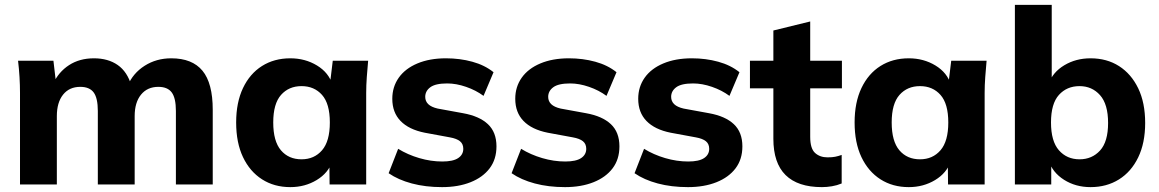

<svg xmlns="http://www.w3.org/2000/svg" viewBox="-20 -756 4750 787"><path d="M62 0V-375Q62 -407 60 -440.5Q58 -474 54 -507H199L210 -413H198Q220 -461 263 -489Q306 -517 365 -517Q423 -517 462.5 -489.5Q502 -462 519 -404H503Q525 -456 573 -486.5Q621 -517 682 -517Q768 -517 810 -466Q852 -415 852 -306V0H701V-301Q701 -354 684 -377Q667 -400 629 -400Q584 -400 558 -368Q532 -336 532 -280V0H381V-301Q381 -354 364 -377Q347 -400 309 -400Q264 -400 238.5 -368Q213 -336 213 -280V0Z M1170 11Q1104 11 1054 -21Q1004 -53 976 -112Q948 -171 948 -254Q948 -336 976 -395Q1004 -454 1054 -485.5Q1104 -517 1170 -517Q1231 -517 1279.5 -487.5Q1328 -458 1343 -408H1332L1344 -507H1489Q1486 -474 1483.5 -440.5Q1481 -407 1481 -375V0H1331L1330 -95H1342Q1326 -47 1278 -18Q1230 11 1170 11ZM1216 -103Q1268 -103 1300 -140Q1332 -177 1332 -254Q1332 -331 1300 -367Q1268 -403 1216 -403Q1164 -403 1132 -367Q1100 -331 1100 -254Q1100 -177 1131.5 -140Q1163 -103 1216 -103Z M1792 11Q1724 11 1668 -4Q1612 -19 1573 -46L1612 -146Q1651 -122 1698.5 -108Q1746 -94 1793 -94Q1837 -94 1858 -108Q1879 -122 1879 -146Q1879 -166 1865.5 -177Q1852 -188 1824 -193L1721 -212Q1656 -225 1622 -260Q1588 -295 1588 -351Q1588 -400 1614.5 -437.5Q1641 -475 1691 -496Q1741 -517 1808 -517Q1865 -517 1916 -503Q1967 -489 2003 -460L1962 -363Q1931 -386 1890.5 -400Q1850 -414 1813 -414Q1765 -414 1744 -398.5Q1723 -383 1723 -359Q1723 -341 1735.5 -329Q1748 -317 1774 -311L1878 -292Q1945 -280 1980 -247Q2015 -214 2015 -156Q2015 -103 1987 -66Q1959 -29 1908.5 -9Q1858 11 1792 11Z M2296 11Q2228 11 2172 -4Q2116 -19 2077 -46L2116 -146Q2155 -122 2202.5 -108Q2250 -94 2297 -94Q2341 -94 2362 -108Q2383 -122 2383 -146Q2383 -166 2369.5 -177Q2356 -188 2328 -193L2225 -212Q2160 -225 2126 -260Q2092 -295 2092 -351Q2092 -400 2118.5 -437.5Q2145 -475 2195 -496Q2245 -517 2312 -517Q2369 -517 2420 -503Q2471 -489 2507 -460L2466 -363Q2435 -386 2394.5 -400Q2354 -414 2317 -414Q2269 -414 2248 -398.5Q2227 -383 2227 -359Q2227 -341 2239.5 -329Q2252 -317 2278 -311L2382 -292Q2449 -280 2484 -247Q2519 -214 2519 -156Q2519 -103 2491 -66Q2463 -29 2412.5 -9Q2362 11 2296 11Z M2800 11Q2732 11 2676 -4Q2620 -19 2581 -46L2620 -146Q2659 -122 2706.5 -108Q2754 -94 2801 -94Q2845 -94 2866 -108Q2887 -122 2887 -146Q2887 -166 2873.5 -177Q2860 -188 2832 -193L2729 -212Q2664 -225 2630 -260Q2596 -295 2596 -351Q2596 -400 2622.5 -437.5Q2649 -475 2699 -496Q2749 -517 2816 -517Q2873 -517 2924 -503Q2975 -489 3011 -460L2970 -363Q2939 -386 2898.5 -400Q2858 -414 2821 -414Q2773 -414 2752 -398.5Q2731 -383 2731 -359Q2731 -341 2743.5 -329Q2756 -317 2782 -311L2886 -292Q2953 -280 2988 -247Q3023 -214 3023 -156Q3023 -103 2995 -66Q2967 -29 2916.5 -9Q2866 11 2800 11Z M3349 11Q3250 11 3200 -38.5Q3150 -88 3150 -187V-394H3054V-507H3150V-631L3301 -668V-507H3431V-394H3301V-195Q3301 -147 3321 -129Q3341 -111 3372 -111Q3391 -111 3403.5 -113.5Q3416 -116 3430 -121V-4Q3411 4 3390 7.5Q3369 11 3349 11Z M3705 11Q3639 11 3589 -21Q3539 -53 3511 -112Q3483 -171 3483 -254Q3483 -336 3511 -395Q3539 -454 3589 -485.5Q3639 -517 3705 -517Q3766 -517 3814.5 -487.5Q3863 -458 3878 -408H3867L3879 -507H4024Q4021 -474 4018.5 -440.5Q4016 -407 4016 -375V0H3866L3865 -95H3877Q3861 -47 3813 -18Q3765 11 3705 11ZM3751 -103Q3803 -103 3835 -140Q3867 -177 3867 -254Q3867 -331 3835 -367Q3803 -403 3751 -403Q3699 -403 3667 -367Q3635 -331 3635 -254Q3635 -177 3666.5 -140Q3698 -103 3751 -103Z M4450 11Q4389 11 4341.5 -19Q4294 -49 4278 -99H4289V0H4140V-736H4291V-412H4278Q4295 -460 4342.5 -488.5Q4390 -517 4450 -517Q4517 -517 4567 -485Q4617 -453 4645.5 -394Q4674 -335 4674 -252Q4674 -170 4645.5 -111Q4617 -52 4566.5 -20.5Q4516 11 4450 11ZM4405 -103Q4456 -103 4489 -139Q4522 -175 4522 -252Q4522 -329 4489 -366Q4456 -403 4405 -403Q4353 -403 4320.5 -367Q4288 -331 4288 -254Q4288 -177 4320.5 -140Q4353 -103 4405 -103Z"/></svg>

Font: Mulish ExtraLight ExtraBold
Style: Regular
Weight: 800
Version: Version 3.603